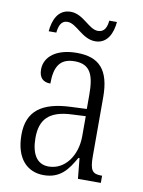

<svg xmlns="http://www.w3.org/2000/svg" viewBox="-83 -775 629 843"><g transform="rotate(10 231.5 -353.5)"><path d="M291 -608C346 -608 367 -659 371 -708H337C334 -681 326 -655 295 -655C254 -655 221 -717 164 -717C107 -717 87 -665 83 -616H117C120 -644 128 -671 158 -671C198 -671 233 -608 291 -608ZM170 10C245 10 277 -36 308 -91H313L322 0H424V-32H421C381 -32 369 -45 369 -110V-372C369 -495 321 -544 222 -544C132 -544 79 -503 79 -445C79 -409 97 -391 130 -391C130 -464 151 -506 219 -506C290 -506 307 -458 307 -372V-309L238 -306C107 -301 44 -253 44 -148C44 -41 98 10 170 10ZM185 -31C131 -31 107 -77 107 -145C107 -225 143 -270 248 -274L308 -277V-188C308 -101 258 -31 185 -31Z"/></g></svg>

Font: Noto Serif Hebrew Condensed Light
Style: Regular
Weight: 300
Width: 3
Designer: Monotype Design Team
Foundry: Monotype Imaging Inc.
Version: Version 2.004